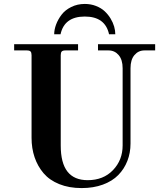

<svg xmlns="http://www.w3.org/2000/svg" viewBox="-20 -936 823 974"><path d="M51.8 -711.9H376V-680.2H312Q298.3 -680.2 293.2 -674.8Q288.1 -669.4 288.1 -655.8V-198.2Q288.1 -108.9 322.3 -65.4Q356.4 -22 424.8 -22Q504.4 -22 553.2 -73Q602.1 -124 602.1 -198.2V-589.8Q602.1 -633.3 581.8 -656.7Q561.5 -680.2 530.8 -680.2H477.1V-711.9H767.1V-680.2H712.9Q682.1 -680.2 662.1 -656.7Q642.1 -633.3 642.1 -589.8V-208Q642.1 -160.6 626.2 -119.9Q610.4 -79.1 580.1 -48.1Q549.8 -17.1 502 0.5Q454.1 18.1 394 18.1Q330.1 18.1 280.5 -2Q231 -22 200.9 -57.4Q170.9 -92.8 155.5 -138.2Q140.1 -183.6 140.1 -236.8V-655.8Q140.1 -669.4 135 -674.8Q129.9 -680.2 116.2 -680.2H51.8ZM287.1 -762.2H254.9Q254.9 -785.6 264.6 -811.8Q274.4 -837.9 292.5 -861.6Q310.5 -885.3 341.6 -900.6Q372.6 -916 410.2 -916Q440.4 -916 466.8 -905.8Q493.2 -895.5 510.7 -879.2Q528.3 -862.8 540.8 -842.3Q553.2 -821.8 559.1 -801.3Q564.9 -780.8 564.9 -762.2H533.2Q513.7 -852.1 410.2 -852.1Q306.6 -852.1 287.1 -762.2Z"/></svg>

Font: Flanker Steampunk
Style: Bold
Weight: 700
Designer: Alexey Kryukov, Leonardo Di Lena
Foundry: Alexey Kryukov, Leonardo Di Lena
Version: 1.210